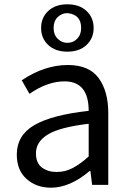

<svg xmlns="http://www.w3.org/2000/svg" viewBox="-20 -859 604 892"><path d="M217 13Q149 13 103.5 -27.5Q58 -68 58 -141Q58 -230 139 -277.5Q220 -325 392 -344Q392 -481 280 -481Q200 -481 117 -423L81 -486Q187 -557 295 -557Q394 -557 438.5 -496Q483 -435 483 -334V0H408L400 -65H397Q305 13 217 13ZM243 -60Q283 -60 318 -78.5Q353 -97 392 -132V-284Q257 -268 202 -234Q147 -200 147 -147Q147 -101 175 -80.5Q203 -60 243 -60ZM293 -619Q237 -619 204 -650Q171 -681 171 -729Q171 -777 204 -808Q237 -839 293 -839Q349 -839 382 -808Q415 -777 415 -729Q415 -681 382 -650Q349 -619 293 -619ZM293 -660Q320 -660 338.5 -679Q357 -698 357 -729Q357 -792 293 -798Q267 -798 248 -779.5Q229 -761 229 -729Q229 -698 248 -679Q267 -660 293 -660Z"/></svg>

Font: Source Han Sans & Saira Hybrid
Style: Regular
Weight: 400
Designer: Ryoko NISHIZUKA 西塚涼子 (kana & ideographs); Paul D. Hunt (Latin, Greek & Cyrillic); Wenlong ZHANG 张文龙 (bopomofo); Sandoll 
Foundry: Adobe Systems Incorporated
Version: Version 1.00;August 2, 2021;FontCreator 13.0.0.2675 64-bit